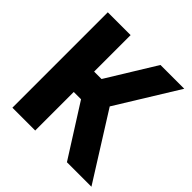

<svg xmlns="http://www.w3.org/2000/svg" viewBox="-192 -896 1053 1053"><g transform="rotate(45 334.5 -370.0)"><path d="M56 0V-740H233V-457H290.5L464.5 -740H649L428.5 -382.5L669 0H479L289.5 -299H233V0Z"/></g></svg>

Font: Encode Sans Semi Condensed ExtraBold
Style: Regular
Weight: 800
Width: 4
Designer: Multiple Designers
Foundry: Impallari Type
Version: Version 3.000; ttfautohint (v1.8.3) -l 8 -r 50 -G 200 -x 14 